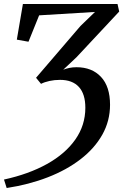

<svg xmlns="http://www.w3.org/2000/svg" viewBox="-23 -763 618 964"><path d="M10.5 181 -3 138.5Q121 111.5 212.8 60.5Q304.5 9.5 355 -62.2Q405.5 -134 405.5 -222Q405.5 -291 373 -326.5Q340.5 -362 278.5 -362Q250.5 -362 225.5 -356.5Q200.5 -351 183 -342L158 -372.5L381 -632.5L454 -703L173.5 -686L120 -553.5L61.5 -564L92 -743H567L575.5 -705L361 -475.5L294.5 -413Q309 -418.5 325.2 -422Q341.5 -425.5 361 -425.5Q438.5 -425.5 484 -377Q529.5 -328.5 529.5 -237Q529.5 -156 490.8 -87Q452 -18 381.8 36.2Q311.5 90.5 216.8 127.2Q122 164 10.5 181Z"/></svg>

Font: Merriweather 48pt Medium
Style: Italic
Weight: 500
Italic angle: -7.8°
Version: Version 2.101